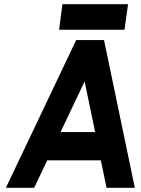

<svg xmlns="http://www.w3.org/2000/svg" viewBox="-20 -890 666 910"><path d="M260 -749H570L587 -870H276ZM267 -264 381 -504 431 -264ZM204 -130H458L485 0H619L473 -700H341L8 0H142Z"/></svg>

Font: Unageo
Style: Bold-Italic
Weight: 700
Designer: Richard Sepsi
Foundry: Richard Sepsi
Version: Version 2.000